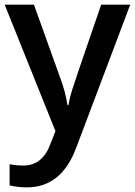

<svg xmlns="http://www.w3.org/2000/svg" viewBox="-20 -560 576 820"><path d="M0 -540H125L234.9 -233.9Q259.8 -168.5 268.1 -110.8H272Q276.4 -137.7 288.1 -176Q299.8 -214.4 412.1 -540H536.1L305.2 71.8Q242.2 240.2 95.2 240.2Q57.1 240.2 21 231.9V141.1Q46.9 147 80.1 147Q163.1 147 196.8 50.8L216.8 0Z"/></svg>

Font: TypoPRO Open Sans
Style: Regular
Weight: 600
Foundry: Ascender Corporation
Version: Version 1.10